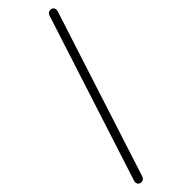

<svg xmlns="http://www.w3.org/2000/svg" viewBox="-282 -755 821 821"><g transform="rotate(-45 128.0 -344.5)"><path d="M25 39Q22 47 17 50.5Q12 54 5.5 54Q-1 54 -6 51Q-11 48 -13 42Q-15 36 -13 28L231 -728Q234 -736 239 -739.5Q244 -743 250.5 -743Q257 -743 262 -740Q267 -737 269 -731Q271 -725 269 -717Z"/></g></svg>

Font: Nunito ExtraLight
Style: Regular
Weight: 200
Designer: Vernon Adams
Foundry: Vernon Adams
Version: Version 3.602;April 4, 2023;FontCreator 14.0.0.2856 64-bit